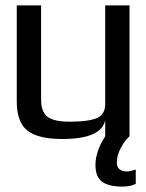

<svg xmlns="http://www.w3.org/2000/svg" viewBox="-20 -504 540 710"><path d="M210 10Q121 10 81.5 -21Q42 -52 42 -129V-484H132V-134Q132 -73 179 -61Q200 -54 236 -54Q309 -54 340 -68Q369 -82 369 -119V-484H459V0Q441 16 426.5 43.5Q412 71 412 97Q412 130 451 130Q460 130 482 123V176Q462 186 432 186Q382 186 357.5 168Q333 150 333 106Q333 56 369 0V-59Q354 10 210 10Z"/></svg>

Font: Gamestation Display
Style: Regular
Weight: 400
Designer: Jonas Hecksher
Foundry: Jonas Hecksher, Playtypeª, e-types AS
Version: Version 1.003